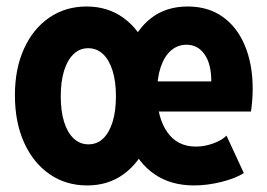

<svg xmlns="http://www.w3.org/2000/svg" viewBox="-20 -563 823 591"><path d="M248.5 7.8Q182.6 7.8 132.3 -27.1Q82 -62 54 -124.5Q25.9 -187 25.9 -270Q25.9 -351.1 53.7 -412.6Q81.5 -474.1 131.3 -508.5Q181.2 -543 246.6 -543Q311.5 -543 359.6 -508.3Q407.7 -473.6 434.3 -411.6Q460.9 -349.6 460.9 -267.6Q460.9 -185.5 434.6 -123.5Q408.2 -61.5 360.6 -26.9Q313 7.8 248.5 7.8ZM252.4 -118.7Q278.8 -118.7 297.6 -136.7Q316.4 -154.8 326.7 -188.2Q336.9 -221.7 336.9 -267.1Q336.9 -312.5 326.4 -345.7Q315.9 -378.9 296.9 -396.7Q277.8 -414.6 251.5 -414.6Q225.6 -414.6 206.5 -396.5Q187.5 -378.4 177.2 -345.2Q167 -312 167 -267.1Q167 -221.2 177.2 -188Q187.5 -154.8 206.8 -136.7Q226.1 -118.7 252.4 -118.7ZM577.6 7.8Q505.9 7.8 455.8 -26.6Q405.8 -61 379.6 -123.5Q353.5 -186 353.5 -269.5Q353.5 -348.6 376.7 -410.4Q399.9 -472.2 445.6 -507.6Q491.2 -543 558.1 -543Q620.1 -543 664.8 -511.7Q709.5 -480.5 733.6 -423.1Q757.8 -365.7 757.8 -289.1Q757.8 -270 756.1 -250.5Q754.4 -231 752.4 -219.7H445.3V-312.5H630.4Q630.4 -366.2 609.6 -395.8Q588.9 -425.3 554.2 -425.3Q526.9 -425.3 506.3 -407.5Q485.8 -389.6 474.6 -356.2Q463.4 -322.8 463.4 -276.9Q463.4 -202.1 494.4 -157Q525.4 -111.8 583 -111.8Q609.9 -111.8 636.5 -121.6Q663.1 -131.3 677.2 -145.5L730.5 -30.3Q704.6 -13.7 661.1 -2.9Q617.7 7.8 577.6 7.8Z"/></svg>

Font: Reddit Sans Condensed ExtraBold
Style: Regular
Weight: 800
Designer: Stephen Hutchings
Foundry: Reddit
Version: Version 1.014